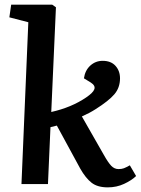

<svg xmlns="http://www.w3.org/2000/svg" viewBox="-20 -787 602 821"><path d="M101.1 -691.9 20 -712.9 27.8 -767.1H203.1L219.2 -755.9L199.2 -308.1Q285.6 -327.6 348.1 -370.1Q378.4 -390.6 383.5 -405.8Q388.7 -420.9 368.2 -434.1L338.9 -452.1Q343.8 -486.3 366.2 -506.6Q388.7 -526.9 418.9 -526.9Q454.6 -526.9 473.9 -505.4Q493.2 -483.9 493.2 -452.1Q493.2 -412.1 469 -383.8Q444.8 -355.5 388.2 -319.8Q362.3 -303.2 330.1 -289.1L423.8 -125Q442.4 -91.8 455.8 -77.9Q469.2 -64 486.8 -64Q500.5 -64 510 -67.6Q519.5 -71.3 535.2 -80.1L562 -34.2Q542.5 -15.6 510.5 -0.7Q478.5 14.2 440.9 14.2Q397 14.2 371.6 -5.6Q346.2 -25.4 323.2 -65.9L223.1 -250L195.8 -243.2L185.1 0H71.8Z"/></svg>

Font: Literata Book
Style: Bold Italic
Weight: 700
Italic angle: -3°
Designer: Latin by Veronika Burian and Jose Scaglione. Greek by Irene Vlachou. Cyrillic by Vera Evstafieva
Foundry: TypeTogether
Version: Version 1.003;PS 001.003;hotconv 1.0.88;makeotf.lib2.5.64775